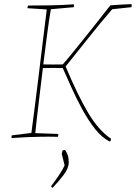

<svg xmlns="http://www.w3.org/2000/svg" viewBox="-20 -667 662 936"><path d="M515 23Q478 5 444.5 -37Q411 -79 381 -134Q350 -191 325 -247.5Q300 -304 286 -335Q238 -337 189 -335Q186 -312 181 -269Q176 -226 170 -176.5Q164 -127 159 -84Q154 -41 152 -18L264 -14Q264 -10 264 -7Q264 -4 262 0Q219 -1 183.5 -0.5Q148 0 113 1.5Q78 3 36 6Q36 -2 37 -7L133 -19Q140 -71 149 -142Q158 -213 168 -294Q178 -375 188 -459Q198 -543 208 -621L114 -627Q114 -630 114.5 -633Q115 -636 117 -640Q177 -640 228.5 -641Q280 -642 340 -646Q341 -640 340 -632Q312 -630 284 -627Q256 -624 228 -622Q219 -571 209.5 -498Q200 -425 191 -353Q239 -352 286 -353Q304 -373 329.5 -404.5Q355 -436 384 -472Q413 -508 440 -542Q467 -576 487.5 -602.5Q508 -629 518 -641Q544 -643 570 -644.5Q596 -646 621 -647Q623 -643 621 -632Q598 -630 574 -627Q550 -624 527 -622Q468 -554 411.5 -482.5Q355 -411 300 -343Q359 -202 410 -116.5Q461 -31 521 9L520 18ZM236 249Q235 248 232 245Q229 242 229 241Q251 212 269.5 184Q288 156 295 139L281 83Q282 76 285 67Q291 64 297 64Q305 75 310 88.5Q315 102 315 125Q315 153 290 186Q265 219 236 249Z"/></svg>

Font: Labrada Thin
Style: Italic
Weight: 100
Italic angle: -7°
Designer: Mercedes Jáuregui
Foundry: Omnibus-Type Team
Version: Version 1.000; ttfautohint (v1.8.4.7-5d5b)